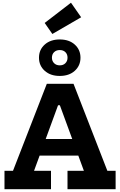

<svg xmlns="http://www.w3.org/2000/svg" viewBox="-20 -1362 865 1382"><path d="M618.6 -361.5V-242.1H199.2V-361.5ZM752.8 -132.5H812.2V0H465.9V-132.5H583.8L380.5 -687.3L456.3 -604.5H358.3L428.3 -687.3L225 -132.5H347.1V0H12.3V-132.5H73.5L317 -758.9H509.2ZM410 -815.4Q342.8 -815.4 301.7 -852.5Q260.6 -889.7 260.6 -946.7Q260.6 -1004 301.7 -1041Q342.8 -1078 410 -1078Q477.5 -1078 518.4 -1041Q559.3 -1004 559.3 -946.7Q559.3 -889.7 518.4 -852.5Q477.5 -815.4 410 -815.4ZM410 -891.6Q435.4 -891.6 450.7 -907.1Q466.1 -922.6 466.1 -946.7Q466.1 -971.6 450.7 -986.7Q435.4 -1001.8 410 -1001.8Q385.1 -1001.8 369.5 -986.7Q353.8 -971.6 353.8 -946.7Q353.8 -922.6 369.5 -907.1Q385.1 -891.6 410 -891.6ZM490.9 -1342.5 564.1 -1237.7 356.9 -1117.5 301.6 -1196.8Z"/></svg>

Font: Hepta Slab ExtraLight
Style: Regular
Weight: 200
Designer: Michael LaGattuta
Foundry: Michael LaGattuta
Version: Version 1.100